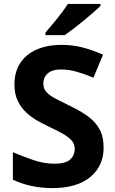

<svg xmlns="http://www.w3.org/2000/svg" viewBox="-20 -954 591 984"><path d="M511 -198Q511 -103 442.5 -46.5Q374 10 248 10Q193 10 141.5 -1Q90 -12 46 -33V-174Q97 -152 151.5 -133.5Q206 -115 260 -115Q316 -115 339.5 -136.5Q363 -158 363 -191Q363 -218 344.5 -237Q326 -256 295 -272.5Q264 -289 224 -308Q199 -320 170 -336.5Q141 -353 114.5 -377.5Q88 -402 71 -437Q54 -472 54 -521Q54 -585 83.5 -630.5Q113 -676 167.5 -700Q222 -724 296 -724Q352 -724 402.5 -711Q453 -698 508 -674L459 -556Q410 -576 371 -587Q332 -598 291 -598Q248 -598 225 -578Q202 -558 202 -526Q202 -501 217 -483.5Q232 -466 262 -450Q292 -434 337 -412Q392 -386 430.5 -358Q469 -330 490 -292Q511 -254 511 -198ZM495 -924Q481 -910 458 -890Q435 -870 408.5 -848Q382 -826 356.5 -806.5Q331 -787 312 -774H213V-787Q229 -806 250.5 -831.5Q272 -857 293 -884.5Q314 -912 328 -934H495Z"/></svg>

Font: Noto Sans New Tai Lue
Style: Bold
Weight: 700
Version: Version 2.003